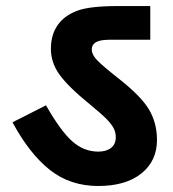

<svg xmlns="http://www.w3.org/2000/svg" viewBox="-20 -642 567 630"><path d="M473.1 -622.1H365.7C305.7 -622.1 261.7 -617.2 233.9 -606.9C178.2 -586.4 147 -544.4 147 -481.9C147 -452.1 156.2 -423.8 174.8 -397.9C192.9 -372.1 226.1 -339.4 273.4 -300.8C299.3 -279.8 318.4 -262.7 330.6 -250.5C354 -225.6 359.9 -210.9 359.9 -190.9C359.9 -162.1 338.4 -144.5 302.7 -144.5C271 -144.5 242.7 -155.8 217.8 -177.7C192.4 -199.7 163.6 -239.3 130.9 -296.4L21 -240.7C58.1 -171.9 99.1 -119.6 143.6 -84.5C188 -49.3 241.2 -31.7 302.2 -31.7C362.3 -31.7 409.7 -45.4 443.8 -72.8C478 -100.1 495.1 -136.7 495.1 -183.1C495.1 -219.7 486.3 -252.9 469.2 -282.2C452.1 -311 419.9 -344.2 373.5 -380.9C335.9 -410.6 311 -431.6 299.3 -443.8C287.1 -456.1 281.2 -468.3 281.2 -479.5C281.2 -491.7 286.6 -500 299.8 -505.9C313 -511.2 325.7 -511.7 358.9 -511.7H473.1Z"/></svg>

Font: Noto Reveo Sans
Style: Bold
Weight: 700
Designer: Monotype Design team
Foundry: Monotype Imaging Inc.
Version: Version 1.04